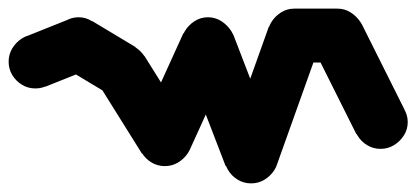

<svg xmlns="http://www.w3.org/2000/svg" viewBox="-32 -443 965 445"><path d="M-12 -300Q-12 -283 -3.5 -269Q5 -255 19 -246.5Q33 -238 50 -238Q67 -238 81 -246.5Q95 -255 104 -269Q113 -283 113 -300Q113 -317 104 -331Q95 -345 81 -354Q67 -363 50 -363Q33 -363 19 -354Q5 -345 -3.5 -331Q-12 -317 -12 -300Z M27 -358 73 -242 173 -282 127 -398Z M88 -340Q88 -323 96.5 -309Q105 -295 119 -286.5Q133 -278 150 -278Q167 -278 181 -286.5Q195 -295 204 -309Q213 -323 213 -340Q213 -357 204 -371Q195 -385 181 -394Q167 -403 150 -403Q133 -403 119 -394Q105 -385 96.5 -371Q88 -357 88 -340Z M182 -394 118 -286 218 -226 282 -334Z M188 -280Q188 -263 196.5 -249Q205 -235 219 -226.5Q233 -218 250 -218Q267 -218 281 -226.5Q295 -235 304 -249Q313 -263 313 -280Q313 -297 304 -311Q295 -325 281 -334Q267 -343 250 -343Q233 -343 219 -334Q205 -325 196.5 -311Q188 -297 188 -280Z M303 -313 197 -247 297 -87 403 -153Z M288 -120Q288 -103 296.5 -89Q305 -75 319 -66.5Q333 -58 350 -58Q367 -58 381 -66.5Q395 -75 404 -89Q413 -103 413 -120Q413 -137 404 -151Q395 -165 381 -174Q367 -183 350 -183Q333 -183 319 -174Q305 -165 296.5 -151Q288 -137 288 -120Z M293 -146 407 -94 507 -314 393 -366Z M388 -340Q388 -323 396.5 -309Q405 -295 419 -286.5Q433 -278 450 -278Q467 -278 481 -286.5Q495 -295 504 -309Q513 -323 513 -340Q513 -357 504 -371Q495 -385 481 -394Q467 -403 450 -403Q433 -403 419 -394Q405 -385 396.5 -371Q388 -357 388 -340Z M509 -362 391 -318 491 -58 609 -102Z M488 -80Q488 -63 496.5 -49Q505 -35 519 -26.5Q533 -18 550 -18Q567 -18 581 -26.5Q595 -35 604 -49Q613 -63 613 -80Q613 -97 604 -111Q595 -125 581 -134Q567 -143 550 -143Q533 -143 519 -134Q505 -125 496.5 -111Q488 -97 488 -80Z M491 -101 609 -59 709 -339 591 -381Z M588 -360Q588 -343 596.5 -329Q605 -315 619 -306.5Q633 -298 650 -298Q667 -298 681 -306.5Q695 -315 704 -329Q713 -343 713 -360Q713 -377 704 -391Q695 -405 681 -414Q667 -423 650 -423Q633 -423 619 -414Q605 -405 596.5 -391Q588 -377 588 -360Z M650 -423V-298H750V-423Z M688 -360Q688 -343 696.5 -329Q705 -315 719 -306.5Q733 -298 750 -298Q767 -298 781 -306.5Q795 -315 804 -329Q813 -343 813 -360Q813 -377 804 -391Q795 -405 781 -414Q767 -423 750 -423Q733 -423 719 -414Q705 -405 696.5 -391Q688 -377 688 -360Z M806 -388 694 -332 794 -132 906 -188Z M788 -160Q788 -143 796.5 -129Q805 -115 819 -106.5Q833 -98 850 -98Q867 -98 881 -106.5Q895 -115 904 -129Q913 -143 913 -160Q913 -177 904 -191Q895 -205 881 -214Q867 -223 850 -223Q833 -223 819 -214Q805 -205 796.5 -191Q788 -177 788 -160Z"/></svg>

Font: Linefont Medium
Style: Regular
Weight: 500
Monospace: yes
Version: Version 3.002;gftools[0.9.33]